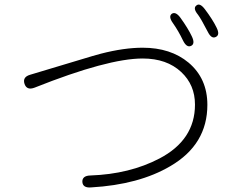

<svg xmlns="http://www.w3.org/2000/svg" viewBox="-20 -825 1040 837"><path d="M377 -8Q341 -5 339 -32Q338 -59 374 -60Q545 -66 675 -134Q830 -215 830 -369Q830 -455 770 -511Q707 -570 602 -570Q450 -570 131 -443Q97 -430 87 -459Q77 -489 111 -499L384 -581Q402 -586 420 -591Q521 -617 602 -617Q724 -617 802 -552Q884 -483 884 -368Q884 -195 723 -101Q586 -20 377 -8ZM813 -625Q794 -616 778 -648Q758 -690 734 -724Q713 -753 729 -765Q746 -776 767 -747Q800 -701 816 -667Q832 -634 813 -625ZM921 -664Q902 -654 886 -686Q856 -744 843 -761Q820 -789 836 -801Q851 -814 873 -785Q907 -740 924 -705Q940 -673 921 -664Z"/></svg>

Font: Resource Han Rounded KR Light
Style: Regular
Weight: 300
Designer: Cyano Hao (round all glyphs); Ryoko NISHIZUKA 西塚涼子 (kana, bopomofo & ideographs); Paul D. Hunt (Latin, Greek & Cyrillic)
Foundry: Cyano Hao
Version: 0.990